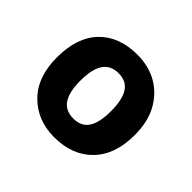

<svg xmlns="http://www.w3.org/2000/svg" viewBox="-97 -835 581 581"><g transform="rotate(45 193.0 -544.5)"><path d="M360 -544Q360 -460 314.5 -413.5Q269 -367 192 -367Q120 -367 73.5 -413.5Q27 -460 27 -544Q27 -630 71.5 -676Q116 -722 194 -722Q242 -722 279 -701Q316 -680 338 -640.5Q360 -601 360 -544ZM127 -544Q127 -496 143 -472Q159 -448 193 -448Q227 -448 242.5 -472Q258 -496 258 -544Q258 -593 242.5 -617.5Q227 -642 193 -642Q159 -642 143 -617.5Q127 -593 127 -544Z"/></g></svg>

Font: Noto Sans Symbols
Style: Bold
Weight: 700
Version: Version 2.002